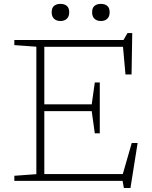

<svg xmlns="http://www.w3.org/2000/svg" viewBox="-20 -908 762 964"><path d="M52 0V-25.5L162.5 -33.5V-673.5L52 -681.5V-707H600L620 -742H644L640.5 -534H610L597.5 -673H202.5V-384H440.5L456 -494H481V-238.5H456L440.5 -350H202.5V-34H596.5L641.5 -190H671L635 36H602L595.5 0ZM283.5 -802.5Q263.5 -802.5 251.5 -813.8Q239.5 -825 239.5 -846.5Q239.5 -868.5 251.5 -878.5Q263.5 -888.5 283.5 -888.5Q303.5 -888.5 315.5 -878.5Q327.5 -868.5 327.5 -846.5Q327.5 -825 315.5 -813.8Q303.5 -802.5 283.5 -802.5ZM486.5 -802.5Q466.5 -802.5 454.5 -813.8Q442.5 -825 442.5 -846.5Q442.5 -868.5 454.5 -878.5Q466.5 -888.5 486.5 -888.5Q506.5 -888.5 518.5 -878.5Q530.5 -868.5 530.5 -846.5Q530.5 -825 518.5 -813.8Q506.5 -802.5 486.5 -802.5Z"/></svg>

Font: Newsreader 6pt ExtraLight
Style: Regular
Weight: 275
Designer: Hugues Gentile
Foundry: Production Type
Version: Version 1.003; ttfautohint (v1.8.3)